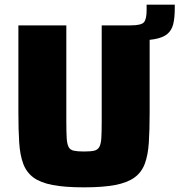

<svg xmlns="http://www.w3.org/2000/svg" viewBox="-20 -797 771 825"><path d="M504 -622V-688H542Q588 -688 599 -702Q610 -716 610 -753V-777H731V-762Q731 -721 724.5 -694Q718 -667 699 -651Q680 -635 642.5 -628.5Q605 -622 542 -622ZM341 8Q259 8 206.5 -2Q154 -12 124 -34Q94 -56 80 -93Q66 -130 62.5 -184.5Q59 -239 59 -313V-688H265V-276Q265 -231 266.5 -205Q268 -179 274.5 -166Q281 -153 297 -149.5Q313 -146 341 -146Q369 -146 384.5 -149.5Q400 -153 407 -166Q414 -179 415.5 -205Q417 -231 417 -276V-688H623V-313Q623 -239 619.5 -184.5Q616 -130 602 -93Q588 -56 557.5 -34Q527 -12 474.5 -2Q422 8 341 8Z"/></svg>

Font: Saira Thin ExtraBold
Style: Regular
Weight: 800
Version: Version 1.101